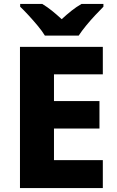

<svg xmlns="http://www.w3.org/2000/svg" viewBox="-20 -951 590 971"><path d="M81 0V-714H500V-575H253V-440H483V-301H253V-141H500V0ZM207 -771Q193 -794 170.5 -821Q148 -848 124.5 -873.5Q101 -899 82 -917V-931H194Q220 -915 243 -896.5Q266 -878 292 -854Q318 -878 342 -897Q366 -916 392 -931H503V-917Q486 -900 462 -874.5Q438 -849 415.5 -821.5Q393 -794 378 -771Z"/></svg>

Font: Noto Sans Symbols ExtraBold
Style: Regular
Weight: 800
Version: Version 2.002